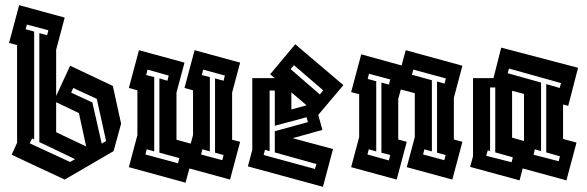

<svg xmlns="http://www.w3.org/2000/svg" viewBox="-20 -694 2269 742"><path d="M15 -528 54 -674 230 -626 197 -502V-323L251 -440L416 -362L448 -216L419 -110L328 -57L230 0L25 -96L46 -142V-520ZM112 -155 104 -159 95 -140 251 -68 270 -79 132 -145V-566L162 -558L167 -577L84 -599L79 -581L112 -572ZM337 -298 373 -139 390 -149 354 -312 263 -354 255 -336ZM197 -183 313 -128 285 -257 197 -299Z M478 -48 511 -172V-345L478 -354L517 -500L693 -452L662 -336V-154L717 -139L726 -172V-345L693 -354L732 -500L908 -452L877 -336V-154L908 -146L869 0L712 -43L697 12ZM596 -391 627 -382 632 -402 550 -425 545 -404 576 -396V-109L547 -117L542 -97L668 -63L673 -83L596 -104ZM811 -391 844 -382 849 -402 765 -425 760 -404 791 -396V-109L762 -117L757 -97L839 -75L844 -95L811 -104Z M938 -51 955 -115V-392H1042L1024 -407L1121 -523L1307 -365L1210 -250L1226 -192L1111 -160L1267 -118L1228 28ZM1103 -427 1216 -329 1229 -345 1116 -442ZM1022 -110 1004 -115 999 -95 1197 -41 1203 -60 1042 -105V-187L1170 -222L1165 -241L1042 -208V-344H1022ZM1106 -271 1165 -287 1106 -337Z M1337 -48 1368 -164V-330L1337 -338L1376 -484L1532 -441L1548 -500L1767 -440L1734 -316V-155L1767 -146L1728 0L1552 -48L1583 -164V-334L1529 -348L1519 -312V-155L1552 -146L1513 0ZM1649 -109 1620 -117 1615 -97 1697 -75 1702 -95 1669 -104V-379L1698 -371L1703 -391L1577 -425L1572 -405L1649 -384ZM1434 -109 1405 -117 1400 -97 1483 -74 1488 -95 1454 -104V-375L1483 -367L1488 -387L1406 -409L1401 -389L1434 -380Z M1988 3 1797 -49 1808 -90V-392H1887L1917 -510L2214 -432L2176 -285L2156 -290V-157L2208 -143L2169 3L2000 -43ZM2071 -375V-110L2047 -117L2042 -96L2139 -71L2144 -90L2091 -105V-369L2143 -354L2148 -373L1947 -429L1942 -411ZM1894 -105V-356H1874V-110L1865 -113L1859 -92L1957 -67L1962 -86ZM1959 -162 2005 -149V-150V-331L1959 -343Z"/></svg>

Font: Blaka Hollow
Style: Regular
Weight: 400
Designer: Mohamed Gaber
Foundry: Kief Type Foundry
Version: Version 1.003; ttfautohint (v1.8.4.7-5d5b)